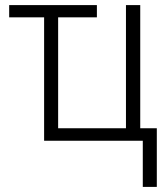

<svg xmlns="http://www.w3.org/2000/svg" viewBox="-20 -552 657 753"><path d="M540 181H595V-49H530V-532H474V-49H208V-484H360V-532H16V-484H153V0H540Z"/></svg>

Font: Noto Sans SemiCondensed Light
Style: Regular
Weight: 300
Width: 4
Designer: Monotype Design Team
Foundry: Monotype Imaging Inc.
Version: Version 2.013